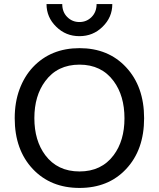

<svg xmlns="http://www.w3.org/2000/svg" viewBox="-20 -927 790 955"><path d="M53.2 -338.9Q53.2 -418.5 77.1 -482.9Q101.1 -547.4 143.6 -592.8Q232.9 -687.5 375.5 -687.5Q518.6 -687.5 606.9 -592.8Q696.8 -496.6 696.8 -338.9Q696.8 -181.2 606.9 -85.9Q519 7.8 375.5 7.8Q232.4 7.8 143.6 -85.9Q53.2 -181.6 53.2 -338.9ZM150.9 -339.4Q150.9 -228 205.1 -155.3Q266.1 -74.2 375.5 -74.2Q484.9 -74.2 545.4 -155.3Q599.1 -227.1 599.1 -338.4Q599.1 -450.7 545.4 -523.4Q484.9 -605.5 375.5 -605.5Q265.6 -605.5 205.1 -523.4Q150.9 -450.7 150.9 -339.4ZM375 -747.1Q307.1 -747.1 259.8 -793.9Q211.4 -840.8 211.4 -906.7H289.6Q289.6 -867.2 314.5 -842.3Q339.4 -817.4 375 -817.4Q410.6 -817.4 435.5 -842.3Q460.4 -867.2 460.4 -906.7H538.6Q538.6 -840.8 490.2 -793.9Q442.9 -747.1 375 -747.1Z"/></svg>

Font: Inder
Style: Regular
Weight: 400
Designer: Irina Smirnova
Foundry: Irina Smirnova
Version: Version 1.001